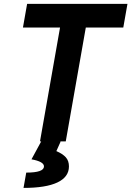

<svg xmlns="http://www.w3.org/2000/svg" viewBox="-20 -713 663 968"><path d="M181.6 0 282.7 -574.2H95.7L116.7 -693.4H622.6L601.6 -574.2H412.6L311.5 0ZM98.6 234.4 112.3 157.2Q201.7 157.2 201.7 126Q201.7 101.6 138.7 90.3L200.7 -23.9L285.6 1L264.2 48.8Q295.9 62.5 311.8 80.1Q327.6 97.7 327.6 126Q327.6 179.2 269.5 206.8Q211.4 234.4 98.6 234.4Z"/></svg>

Font: CaskaydiaCove NFP
Style: Bold Italic
Weight: 700
Italic angle: -10°
Designer: Aaron Bell
Foundry: Saja Typeworks
Version: Version 2111.001; VTT 6.35;Nerd Fonts 3.1.1